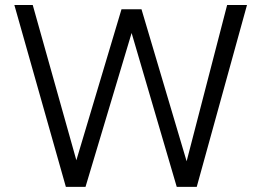

<svg xmlns="http://www.w3.org/2000/svg" viewBox="-20 -730 1021 750"><path d="M237.3 0 36.1 -710.4H107.9L278.3 -104L454.6 -693.8H532.7L709 -100.1L867.2 -710.4H944.8L748.5 0H670.4L494.1 -601.1L314 0Z"/></svg>

Font: Comme Light
Style: Regular
Weight: 300
Version: Version 1.000;gftools[0.9.27]